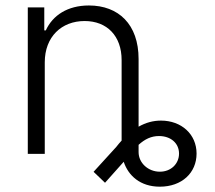

<svg xmlns="http://www.w3.org/2000/svg" viewBox="-20 -573 799 715"><path d="M146.7 -340.9C146.7 -436.1 209.2 -494.7 295.1 -494.7C378.9 -494.7 432.9 -438.6 432.9 -349.4V-49.4C426.1 -42.3 419.7 -34.4 413 -25.9L328.5 66.8L371.1 107.6L440.7 29.5C457.7 80.6 501.8 122.2 575.3 122.2C657 122.2 712 70.7 712 -1.1C712 -73.5 655.2 -123.9 579.5 -123.9C551.1 -123.9 523.4 -116.8 496.1 -101.2V-353.3C496.1 -482.6 421.2 -552.6 311.1 -552.6C231.2 -552.6 176.1 -515.6 150.6 -459.9H144.9V-545.5H83.5V0H146.7ZM496.1 -33.7C519.2 -54.7 543 -66.4 572.1 -66.4C615.8 -66.4 646.7 -39.8 646.7 -1.1C646.7 36.9 616.8 66.4 575.3 66.4C532 66.4 496.1 34.1 496.1 -6.7Z"/></svg>

Font: Karasuma Gothic
Style: Light
Weight: 300
Designer: Rasmus Andersson / Ryoko Nishizuka
Foundry: rsms
Version: Version 1.00